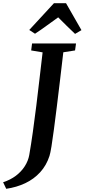

<svg xmlns="http://www.w3.org/2000/svg" viewBox="-110 -1015 530 1201"><path d="M-71 166 -90.5 125Q-44.5 110 -10.2 84Q24 58 45.2 24.5Q66.5 -9 73 -45.5Q84.5 -111.5 95.5 -189.8Q106.5 -268 117 -352.8Q127.5 -437.5 137.2 -522.5Q147 -607.5 156.5 -687.5L85 -699.5L90.5 -743H365.5L359.5 -699.5L286 -688Q275.5 -598 265.2 -510.8Q255 -423.5 245.2 -345.8Q235.5 -268 227.2 -205Q219 -142 212 -99.2Q205 -56.5 199.5 -39.5Q180.5 19.5 141.5 62.2Q102.5 105 48.2 130.8Q-6 156.5 -71 166ZM73 -827.5 227.5 -995H303L399.5 -826.5L359.5 -803Q332 -828.5 306.2 -854.5Q280.5 -880.5 254 -906.5Q217 -880.5 182.5 -855Q148 -829.5 109 -804Z"/></svg>

Font: Merriweather 36pt SemiBold
Style: Italic
Weight: 600
Italic angle: -7.8°
Version: Version 2.101